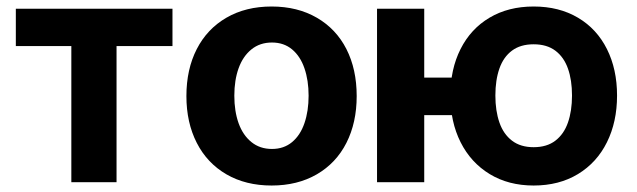

<svg xmlns="http://www.w3.org/2000/svg" viewBox="-20 -557 1946 587"><path d="M28.4 -530.3H507.3V-416.1H336.3V0H198.1V-416.1H28.4Z M549.9 -263.2Q549.9 -345.3 581.6 -407Q613.3 -468.8 672.3 -502.9Q731.3 -537.1 810.4 -537.1Q889.4 -537.1 948.5 -502.9Q1007.6 -468.8 1039.1 -407Q1070.5 -345.3 1070.5 -263.2Q1070.5 -182.2 1039.1 -120.2Q1007.6 -58.2 948.5 -24Q889.4 10.2 810.4 10.2Q731.3 10.2 672.3 -24Q613.3 -58.2 581.6 -120.2Q549.9 -182.2 549.9 -263.2ZM923.5 -264.4Q923.5 -311.3 910.8 -348.1Q898.2 -385 873 -406Q847.8 -427 811.5 -427Q774.6 -427 748.7 -406Q722.7 -385 709.5 -348.4Q696.4 -311.9 696.4 -264.4Q696.4 -216.9 709.5 -180.2Q722.7 -143.6 748.7 -122.6Q774.6 -101.6 811.5 -101.6Q847.8 -101.6 873 -122.6Q898.2 -143.6 910.8 -180.5Q923.5 -217.4 923.5 -264.4Z M1452.7 -205.1H1164.8V-319.8H1452.7ZM1277 0H1132.7V-530.3H1277ZM1356.9 -264.9Q1356.9 -345.3 1388 -407Q1419.1 -468.8 1476.6 -502.9Q1534.1 -537.1 1611.5 -537.1Q1689.3 -537.1 1747 -502.9Q1804.7 -468.8 1835.6 -407Q1866.5 -345.3 1866.5 -264.9Q1866.5 -184.4 1835.6 -122.1Q1804.7 -59.8 1747 -24.8Q1689.3 10.2 1611.5 10.2Q1534.6 10.2 1477.1 -24.8Q1419.6 -59.8 1388.2 -122.1Q1356.9 -184.4 1356.9 -264.9ZM1728.8 -264.9Q1728.8 -312.4 1716.4 -347.3Q1704.1 -382.2 1678.1 -401.9Q1652 -421.6 1611.5 -421.6Q1571.3 -421.6 1545.3 -402.2Q1519.2 -382.8 1506.9 -347.6Q1494.5 -312.4 1494.5 -264.9Q1494.5 -218 1506.9 -182.4Q1519.2 -146.9 1545.3 -127Q1571.3 -107 1611.5 -107Q1652 -107 1678 -127Q1704 -146.9 1716.4 -182.4Q1728.8 -218 1728.8 -264.9Z"/></svg>

Font: WEMIX Pretendard Variable
Style: Regular
Weight: 400
Designer: Base glyphs from Inter by Rasmus Andersson; Hangeul glyphs from Noto Sans CJK(Source Han Sans) by Jang Soo-young and Kan
Foundry: Kil Hyung-jin
Version: Version 1.000;Glyphs 3.2 (3208)